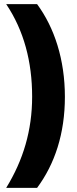

<svg xmlns="http://www.w3.org/2000/svg" viewBox="-20 -754 376 932"><path d="M295 -284C295 -465 244 -620 160 -734H10C96 -606 136 -454 136 -285C136 -121 93 23 10 158H160C246 42 295 -105 295 -284Z"/></svg>

Font: Noto Sans Georgian Condensed Black
Style: Regular
Weight: 900
Width: 3
Designer: Monotype Design Team, Akaki Razmadze
Foundry: Google LLC
Version: Version 2.005